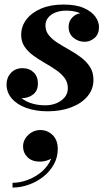

<svg xmlns="http://www.w3.org/2000/svg" viewBox="-20 -492 490 866"><path d="M195 10Q141.5 10 99.8 -4.8Q58 -19.5 33.8 -47Q9.5 -74.5 9.5 -111.5Q9.5 -141.5 29.2 -163Q49 -184.5 82 -184.5Q112 -184.5 131.5 -165.8Q151 -147 151 -115.5Q151 -83 129.8 -66.2Q108.5 -49.5 80.5 -49.5Q61 -49.5 45.2 -58Q29.5 -66.5 20 -80.8Q10.5 -95 10.5 -111.5H47Q47 -82.5 65.2 -61.2Q83.5 -40 114.5 -28.5Q145.5 -17 184.5 -17Q211 -17 234 -26.2Q257 -35.5 271.5 -52.8Q286 -70 286 -94.5Q286 -121 270.8 -141Q255.5 -161 231.5 -177.2Q207.5 -193.5 180.5 -209Q153.5 -224.5 129.5 -242Q105.5 -259.5 90.5 -282Q75.5 -304.5 75.5 -334.5Q75.5 -373 99 -404Q122.5 -435 165.2 -453.2Q208 -471.5 266 -471.5Q322.5 -471.5 357.8 -456Q393 -440.5 409.8 -417.2Q426.5 -394 426.5 -370.5Q426.5 -338 406.5 -320.8Q386.5 -303.5 361.5 -303.5Q333.5 -303.5 311.5 -321.5Q289.5 -339.5 289.5 -371.5Q289.5 -397 308 -415.2Q326.5 -433.5 356.5 -433.5Q382 -433.5 403.8 -416Q425.5 -398.5 425.5 -370.5H393Q393 -388.5 379.2 -405.5Q365.5 -422.5 339.8 -433.2Q314 -444 278.5 -444Q251.5 -444 230.5 -435.8Q209.5 -427.5 197.2 -412.5Q185 -397.5 185 -377Q185 -351.5 200.8 -332.5Q216.5 -313.5 241 -298Q265.5 -282.5 293.2 -267Q321 -251.5 345.5 -233Q370 -214.5 385.8 -190.2Q401.5 -166 401.5 -132Q401.5 -89 374.2 -57Q347 -25 300.2 -7.5Q253.5 10 195 10ZM36.5 354V332.5Q67 332.5 99.2 321.5Q131.5 310.5 158.8 290Q186 269.5 202.5 241Q219 212.5 218.5 177.5H239.5Q239.5 197.5 226.8 210.8Q214 224 195.8 230.5Q177.5 237 160 237Q124 237 104 217Q84 197 84 168Q84 149 94.5 132.2Q105 115.5 122.8 105Q140.5 94.5 162 94.5Q194 94.5 217.2 117Q240.5 139.5 240.5 180Q240.5 218.5 222.5 250.2Q204.5 282 175 305.2Q145.5 328.5 109.2 341.2Q73 354 36.5 354Z"/></svg>

Font: Bodoni Moda 9pt
Style: Bold Italic
Weight: 700
Italic angle: -13°
Designer: Owen Earl
Foundry: indestructible type
Version: Version 2.004